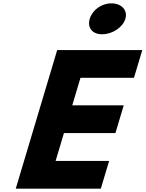

<svg xmlns="http://www.w3.org/2000/svg" viewBox="-20 -1123 867 1143"><path d="M642.5 -1103C582.7 -1103 529.4 -1062 514.2 -1011C498.9 -960 527.7 -919 587.5 -919C649.2 -919 711.1 -960 726.3 -1011C741.6 -1062 704.2 -1103 642.5 -1103ZM827 -825H320.5L73.8 0H580.2L629.6 -165H311.1L360.8 -331H667.2L716.6 -496H410.1L459.2 -660H777.6Z"/></svg>

Font: Hussar
Style: BdSuprExtOblThree
Weight: 700
Foundry: Cannot Into Space Fonts
Version: Version 2.00